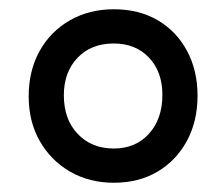

<svg xmlns="http://www.w3.org/2000/svg" viewBox="-20 -701 471 415"><path d="M226 -306Q173 -306 131.5 -330Q90 -354 66 -396Q42 -438 42 -493Q42 -548 65.5 -590.5Q89 -633 131 -657Q173 -681 226 -681Q280 -681 320.5 -657.5Q361 -634 384 -591.5Q407 -549 407 -494Q407 -439 384 -396.5Q361 -354 320.5 -330Q280 -306 226 -306ZM226 -380Q273 -380 302 -412Q331 -444 331 -496Q331 -546 302 -576.5Q273 -607 226 -607Q177 -607 147.5 -576Q118 -545 118 -495Q118 -443 148 -411.5Q178 -380 226 -380Z"/></svg>

Font: Fredoka Light
Style: Regular
Weight: 400
Version: Version 2.001